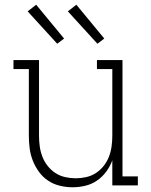

<svg xmlns="http://www.w3.org/2000/svg" viewBox="-20 -784 640 812"><path d="M287 8Q260 8 233 1.5Q206 -5 183.5 -20Q161 -35 145 -57Q129 -79 119 -104Q109 -129 105.5 -156Q102 -183 102 -210V-492H37V-530H145V-210Q145 -188 148 -165.5Q151 -143 159 -122Q167 -101 181 -83Q195 -65 214 -52.5Q233 -40 255.5 -35Q278 -30 300 -30Q322 -30 344.5 -35Q367 -40 386 -52.5Q405 -65 419 -83Q433 -101 441 -122Q449 -143 452 -165.5Q455 -188 455 -210V-492H390V-530H498V-38H563V0H455V-106Q446 -81 429.5 -58.5Q413 -36 390.5 -20.5Q368 -5 341 1.5Q314 8 287 8ZM392 -599 267 -736 303 -764 421 -621ZM222 -599 97 -736 133 -764 251 -621Z"/></svg>

Font: Iosevka Slab XLtEx
Style: Regular
Weight: 200
Width: 7
Monospace: yes
Designer: Belleve Invis
Foundry: Belleve Invis
Version: Version 11.1.0; ttfautohint (v1.8.3)